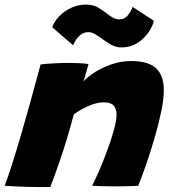

<svg xmlns="http://www.w3.org/2000/svg" viewBox="-39 -790 724 818"><path d="M175 7Q156 7 128.2 6.8Q100.5 6.5 72 6Q50 5 20.5 3.8Q-9 2.5 -19 1.5Q12 -82 51.2 -217.8Q90.5 -353.5 134 -515.5Q158.5 -518.5 191.5 -520.2Q224.5 -522 256.5 -522Q280 -522 301.2 -520.8Q322.5 -519.5 338 -517Q336.5 -510.5 329.5 -486Q322.5 -461.5 317 -442.5Q331 -460.5 363 -481Q395 -501.5 436 -515.8Q477 -530 517.5 -530Q593.5 -530 626.2 -499Q659 -468 659 -405Q659 -369.5 648.8 -319Q638.5 -268.5 622.2 -211.5Q606 -154.5 587 -99Q568 -43.5 550 1.5Q537 2.5 510.5 3.2Q484 4 454.5 4Q422.5 4 394 3.2Q365.5 2.5 353.5 1.5Q366 -22.5 383.5 -63Q401 -103.5 418 -149.2Q435 -195 446.2 -236Q457.5 -277 457.5 -302Q457.5 -326.5 445.2 -340.2Q433 -354 402.5 -354Q373.5 -354 338.2 -338.5Q303 -323 275.5 -302.5Q245 -189.5 218.5 -112.5Q192 -35.5 175 7ZM183.5 -674Q192 -698.5 213.2 -720.5Q234.5 -742.5 264.2 -756.5Q294 -770.5 328 -770.5Q356.5 -770.5 376.8 -759Q397 -747.5 413.5 -734.5Q427 -723.5 440.5 -715.5Q454 -707.5 469.5 -707.5Q491.5 -707.5 505.5 -724.5Q519.5 -741.5 526 -760.5L616.5 -701.5Q614.5 -689 604.5 -670Q594.5 -651 577.2 -632.2Q560 -613.5 535.2 -600.8Q510.5 -588 479 -588Q454.5 -588 433.5 -600Q412.5 -612 394.5 -625.5Q379.5 -637 365.2 -645Q351 -653 337.5 -653Q318.5 -653 305 -642.2Q291.5 -631.5 283.5 -618.2Q275.5 -605 272 -597.5Z"/></svg>

Font: Grandstander Black
Style: Italic
Weight: 900
Italic angle: -15°
Designer: Tyler Finck
Foundry: Etcetera Type Co
Version: Version 1.200; ttfautohint (v1.8.3)